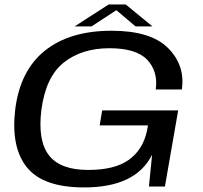

<svg xmlns="http://www.w3.org/2000/svg" viewBox="-20 -816 888 840"><path d="M348 4Q574.5 4 645.5 -139.5L631.5 0H701.5L759.5 -333H427L416 -267.5H627.5L622.5 -241Q604.5 -160.5 543.2 -116.5Q482 -72.5 365.5 -72.5Q244 -72.5 194.2 -136.5Q144.5 -200.5 161 -335Q180 -479.5 258.8 -542.2Q337.5 -605 459 -605Q576 -605 624 -554.5Q672 -504 661.5 -424.5H775.5Q791 -530 715.2 -605.8Q639.5 -681.5 468.5 -681.5Q285 -681.5 176.2 -594.2Q67.5 -507 46.5 -336.5Q27 -171.5 97.8 -83.8Q168.5 4 348 4ZM306.5 -700.5H380.5L489 -771.5L573 -700.5H647L530 -796.5H455.5Z"/></svg>

Font: Anybody Expanded
Style: Italic
Weight: 400
Width: 7
Italic angle: -10°
Version: Version 1.113;gftools[0.9.25]